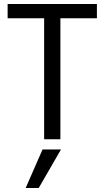

<svg xmlns="http://www.w3.org/2000/svg" viewBox="-20 -694 522 957"><path d="M173 243H108L192 51H284ZM463 -603H281V0H200V-603H18V-674H463Z"/></svg>

Font: Hind Vadodara
Style: Regular
Weight: 400
Designer: Hitesh Malaviya
Foundry: Indian Type Foundry
Version: Version 1.001;PS 1.0;hotconv 1.0.86;makeotf.lib2.5.63406; tt